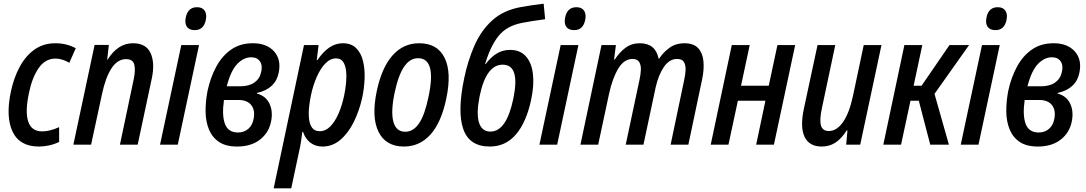

<svg xmlns="http://www.w3.org/2000/svg" viewBox="-20 -783 5878 1039"><path d="M191 10Q86 10 48 -70.5Q10 -151 39 -288Q55 -363 87 -422Q119 -481 167 -515Q215 -549 280 -549Q340 -549 390 -522L355 -443Q339 -453 319.5 -459.5Q300 -466 281 -466Q224 -466 188.5 -413.5Q153 -361 137 -281Q115 -180 132.5 -126Q150 -72 208 -72Q227 -72 250.5 -77.5Q274 -83 300 -95V-15Q276 -3 247.5 3.5Q219 10 191 10Z M377 0 492 -540H569L560 -460H562Q618 -549 699 -549Q770 -549 794.5 -496.5Q819 -444 802 -361L725 0H629L704 -356Q714 -405 706.5 -434Q699 -463 662 -463Q616 -463 583.5 -413.5Q551 -364 532 -274L473 0Z M1034 -620Q1004 -620 991.5 -638Q979 -656 985 -687Q996 -744 1046 -744Q1075 -744 1087.5 -725.5Q1100 -707 1094 -676Q1083 -620 1034 -620ZM846 0 961 -539H1057L942 0Z M1263 10Q1202 10 1165 -15Q1128 -40 1110.5 -83Q1093 -126 1092.5 -179.5Q1092 -233 1103 -291Q1119 -365 1151 -423.5Q1183 -482 1232 -515.5Q1281 -549 1348 -549Q1424 -549 1463.5 -504.5Q1503 -460 1488 -389Q1471 -303 1371 -280L1370 -277Q1418 -264 1438 -222.5Q1458 -181 1447 -126Q1435 -65 1387 -27.5Q1339 10 1263 10ZM1339 -473Q1299 -473 1264 -437Q1229 -401 1207 -316H1280Q1327 -316 1356 -336Q1385 -356 1393 -392Q1402 -428 1387 -450.5Q1372 -473 1339 -473ZM1268 -66Q1301 -66 1324 -86Q1347 -106 1353 -143Q1361 -188 1339 -215Q1317 -242 1270 -242H1192Q1180 -158 1197.5 -112Q1215 -66 1268 -66Z M1461 236 1625 -539H1704L1694 -458H1698Q1759 -549 1835 -549Q1881 -549 1907.5 -522.5Q1934 -496 1944.5 -452.5Q1955 -409 1953 -357.5Q1951 -306 1940 -254Q1924 -182 1894 -122Q1864 -62 1821.5 -26Q1779 10 1725 10Q1687 10 1659.5 -11Q1632 -32 1620 -69H1616Q1613 -44 1609 -17.5Q1605 9 1600 30L1556 236ZM1711 -73Q1742 -73 1767.5 -99Q1793 -125 1812 -168.5Q1831 -212 1842 -265Q1849 -297 1852.5 -332Q1856 -367 1853 -397.5Q1850 -428 1837.5 -447.5Q1825 -467 1799 -467Q1767 -467 1740.5 -439.5Q1714 -412 1694 -366.5Q1674 -321 1663 -269Q1656 -236 1652.5 -202Q1649 -168 1652.5 -138.5Q1656 -109 1669.5 -91Q1683 -73 1711 -73Z M2166 10Q2068 10 2028.5 -69.5Q1989 -149 2019 -291Q2046 -418 2104.5 -483.5Q2163 -549 2248 -549Q2347 -549 2386 -470Q2425 -391 2395 -249Q2368 -120 2309.5 -55Q2251 10 2166 10ZM2173 -70Q2217 -70 2248 -116Q2279 -162 2299 -260Q2343 -468 2242 -468Q2198 -468 2166.5 -421.5Q2135 -375 2115 -279Q2094 -177 2109 -123.5Q2124 -70 2173 -70Z M2630 10Q2520 10 2487 -84.5Q2454 -179 2492 -360Q2512 -456 2548 -537.5Q2584 -619 2644.5 -673.5Q2705 -728 2800 -745Q2826 -750 2858 -754.5Q2890 -759 2922 -763L2930 -679Q2892 -674 2861 -669Q2830 -664 2804 -659Q2722 -643 2678 -588.5Q2634 -534 2605 -436H2608Q2633 -471 2666 -492Q2699 -513 2740 -513Q2795 -513 2826 -478Q2857 -443 2864 -382Q2871 -321 2854 -242Q2828 -121 2772 -55.5Q2716 10 2630 10ZM2634 -71Q2721 -71 2758 -250Q2796 -433 2700 -433Q2610 -433 2575 -260Q2557 -169 2572 -120Q2587 -71 2634 -71Z M3087 -620Q3057 -620 3044.5 -638Q3032 -656 3038 -687Q3049 -744 3099 -744Q3128 -744 3140.5 -725.5Q3153 -707 3147 -676Q3136 -620 3087 -620ZM2899 0 3014 -539H3110L2995 0Z M3121 0 3235 -539H3313L3303 -461H3307Q3332 -500 3365 -524.5Q3398 -549 3442 -549Q3527 -549 3544 -466H3547Q3571 -502 3604.5 -525.5Q3638 -549 3683 -549Q3733 -549 3757.5 -523Q3782 -497 3786.5 -453Q3791 -409 3780 -356L3705 0H3609L3682 -348Q3689 -378 3690 -404.5Q3691 -431 3681 -447.5Q3671 -464 3644 -464Q3602 -464 3572.5 -420.5Q3543 -377 3528 -310L3462 0H3366L3441 -353Q3447 -380 3448 -405.5Q3449 -431 3439 -447.5Q3429 -464 3403 -464Q3357 -464 3325.5 -411.5Q3294 -359 3276 -276L3217 0Z M3826 0 3940 -539H4037L3990 -319H4140L4187 -539H4283L4168 0H4072L4122 -238H3973L3922 0Z M4427 10Q4359 10 4334 -42.5Q4309 -95 4330 -194L4404 -539H4500L4428 -199Q4414 -135 4422.5 -104.5Q4431 -74 4465 -74Q4508 -74 4542 -122.5Q4576 -171 4596 -265L4654 -539H4750L4635 0H4559L4566 -77H4562Q4533 -32 4500.5 -11Q4468 10 4427 10Z M4760 0 4874 -539H4971L4924 -319H4967L5118 -539H5224L5037 -275L5115 0H5014L4952 -238H4907L4856 0Z M5367 -620Q5337 -620 5324.5 -638Q5312 -656 5318 -687Q5329 -744 5379 -744Q5408 -744 5420.5 -725.5Q5433 -707 5427 -676Q5416 -620 5367 -620ZM5179 0 5294 -539H5390L5275 0Z M5596 10Q5535 10 5498 -15Q5461 -40 5443.5 -83Q5426 -126 5425.5 -179.5Q5425 -233 5436 -291Q5452 -365 5484 -423.5Q5516 -482 5565 -515.5Q5614 -549 5681 -549Q5757 -549 5796.5 -504.5Q5836 -460 5821 -389Q5804 -303 5704 -280L5703 -277Q5751 -264 5771 -222.5Q5791 -181 5780 -126Q5768 -65 5720 -27.5Q5672 10 5596 10ZM5672 -473Q5632 -473 5597 -437Q5562 -401 5540 -316H5613Q5660 -316 5689 -336Q5718 -356 5726 -392Q5735 -428 5720 -450.5Q5705 -473 5672 -473ZM5601 -66Q5634 -66 5657 -86Q5680 -106 5686 -143Q5694 -188 5672 -215Q5650 -242 5603 -242H5525Q5513 -158 5530.5 -112Q5548 -66 5601 -66Z"/></svg>

Font: Noto Sans Condensed Medium
Style: Italic
Weight: 500
Width: 3
Italic angle: -12°
Designer: Monotype Design Team
Foundry: Monotype Imaging Inc.
Version: Version 2.013; ttfautohint (v1.8.4.7-5d5b)